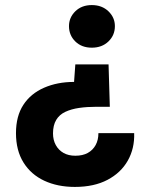

<svg xmlns="http://www.w3.org/2000/svg" viewBox="-20 -528 575 757"><path d="M408 -274 413 -107H360Q323 -107 292 -102.5Q261 -98 237.5 -87Q214 -76 201.5 -55Q189 -34 189 -2Q189 24 200 44Q211 64 230.5 75Q250 86 277 86Q306 86 326 75Q346 64 357 44Q368 24 368 -3H509Q511 57 484 105Q457 153 404 181Q351 209 275 209Q207 209 154.5 184.5Q102 160 72.5 112.5Q43 65 43 -3Q43 -70 72 -114.5Q101 -159 153.5 -182Q206 -205 272 -205L277 -274ZM342 -508Q382 -508 407.5 -483.5Q433 -459 433 -425Q433 -389 407.5 -364.5Q382 -340 342 -340Q302 -340 277 -364.5Q252 -389 252 -425Q252 -459 277 -483.5Q302 -508 342 -508Z"/></svg>

Font: DM Sans 9pt 36pt Black
Style: Regular
Weight: 900
Version: Version 4.004;gftools[0.9.30]